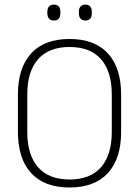

<svg xmlns="http://www.w3.org/2000/svg" viewBox="-20 -822 617 852"><path d="M288.5 10Q177 10 118.2 -54Q59.5 -118 59.5 -237V-402Q59.5 -521 118.2 -585Q177 -649 288.5 -649Q400 -649 458.8 -585Q517.5 -521 517.5 -402V-237Q517.5 -118 458.8 -54Q400 10 288.5 10ZM288.5 -25.5Q381 -25.5 428.5 -80.2Q476 -135 476 -236V-403.5Q476 -504.5 428.5 -559Q381 -613.5 288.5 -613.5Q196.5 -613.5 148.8 -559Q101 -504.5 101 -403.5V-236Q101 -135 148.8 -80.2Q196.5 -25.5 288.5 -25.5ZM219 -731Q204.5 -731 197.2 -739.5Q190 -748 190 -765V-768Q190 -784.5 197.2 -793Q204.5 -801.5 219 -801.5Q234 -801.5 241 -793Q248 -784.5 248 -768V-765Q248 -748 241 -739.5Q234 -731 219 -731ZM359 -731Q344.5 -731 337.2 -739.5Q330 -748 330 -765V-768Q330 -784.5 337.2 -793Q344.5 -801.5 359 -801.5Q373.5 -801.5 380.5 -793Q387.5 -784.5 387.5 -768V-765Q387.5 -748 380.5 -739.5Q373.5 -731 359 -731Z"/></svg>

Font: Anek Devanagari Medium ExtraLight
Style: Regular
Weight: 250
Version: Version 1.003